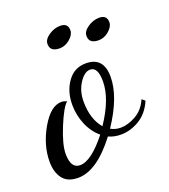

<svg xmlns="http://www.w3.org/2000/svg" viewBox="-117 -592 619 702"><g transform="rotate(-20 193.0 -240.5)"><path d="M-10 -59Q-10 -123 26.5 -186.5Q63 -250 105 -250Q114 -250 126 -245Q107 -229 81 -165.5Q55 -102 55 -66Q55 -9 91 -9Q135 -9 198 -89Q170 -112 154.5 -149Q139 -186 139 -226Q139 -278 165.5 -315Q192 -352 237 -352Q306 -352 306 -275Q306 -197 239 -97Q257 -87 277 -87Q306 -87 337 -104.5Q368 -122 384 -159L396 -149Q377 -105 342 -84Q307 -63 270 -63Q243 -63 222 -73Q142 32 69 32Q28 32 9 7Q-10 -18 -10 -59ZM130 -466Q130 -484 151.5 -498.5Q173 -513 196 -513Q226 -513 226 -485Q226 -468 207.5 -452Q189 -436 167 -436Q130 -436 130 -466ZM182 -223Q182 -155 216 -115Q274 -201 274 -269Q274 -325 244 -325Q222 -325 202 -294.5Q182 -264 182 -223ZM274 -445Q274 -463 295.5 -477.5Q317 -492 340 -492Q370 -492 370 -464Q370 -447 351.5 -431Q333 -415 311 -415Q274 -415 274 -445Z"/></g></svg>

Font: DancingScriptRegular
Style: Regular
Weight: 400
Designer: Pablo Impallari
Foundry: Pablo Impallari. www.impallari.com
Version: Version 1.002